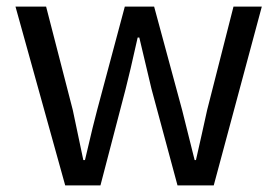

<svg xmlns="http://www.w3.org/2000/svg" viewBox="-20 -563 842 583"><path d="M178 0 27 -543H120L201 -229Q231 -87 233 -77H238Q266 -197 275 -229L359 -543H448L533 -229Q537 -212 545 -181Q553 -150 559 -125Q565 -100 571 -77H575Q581 -104 592.5 -154.5Q604 -205 609 -229L689 -543H775L629 0H519L440 -293Q439 -296 403 -449H398Q374 -341 361 -291L285 0Z"/></svg>

Font: Swei Fan Sans CJK TC
Style: Regular
Weight: 400
Version: Version 2.130